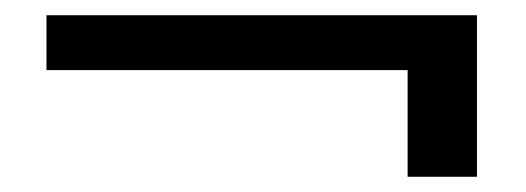

<svg xmlns="http://www.w3.org/2000/svg" viewBox="-20 -452 690 252"><path d="M606 -432V-220H515V-360H41V-432Z"/></svg>

Font: A Bank Premium Regular
Style: Regular
Weight: 400
Designer: Ninad Kale (Devanagari), Jonny Pinhorn (Latin), Htun Naung (Myanmar)
Foundry: Indian Type Foundry
Version: 4.004